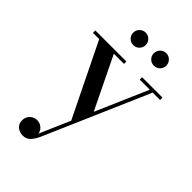

<svg xmlns="http://www.w3.org/2000/svg" viewBox="-271 -748 1104 1104"><g transform="rotate(45 281.0 -196.5)"><path d="M182 -440.5 345.5 -104 288.5 20.5 63 -440.5H12V-460H264.5V-440.5ZM558.5 -460V-440.5H498L222.5 194Q208 225.5 190.5 244.2Q173 263 142.5 263Q128.5 263 114 256.8Q99.5 250.5 89.5 237.2Q79.5 224 79.5 203Q79.5 185 87.8 171Q96 157 110 149Q124 141 142 141Q156.5 141 168.8 147.5Q181 154 189.8 165.2Q198.5 176.5 200 191.5L474.5 -440.5H392.5V-460ZM393.5 -554.5Q372 -554.5 357.2 -569.2Q342.5 -584 342.5 -605Q342.5 -626 357.2 -641Q372 -656 393.5 -656Q414.5 -656 429.2 -641Q444 -626 444 -605Q444 -584 429.2 -569.2Q414.5 -554.5 393.5 -554.5ZM225.5 -554.5Q204.5 -554.5 189.8 -569.2Q175 -584 175 -605Q175 -626 189.8 -641Q204.5 -656 226 -656Q247 -656 261.8 -641Q276.5 -626 276.5 -605Q276.5 -584 261.8 -569.2Q247 -554.5 225.5 -554.5Z"/></g></svg>

Font: Bodoni Moda Medium
Style: Regular
Weight: 500
Designer: Owen Earl
Foundry: indestructible type
Version: Version 2.005